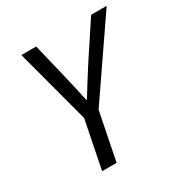

<svg xmlns="http://www.w3.org/2000/svg" viewBox="-155 -775 852 894"><g transform="rotate(-30 271.0 -328.0)"><path d="M138.8 0 190.1 -256.4 83.5 -656.3H163.2L208.7 -467.7Q217.5 -431.1 225.2 -396.4Q232.8 -361.7 241 -324.1H244.2Q266.8 -360.9 289.1 -396.5Q311.5 -432.1 334.6 -468.3L458.6 -656.3H542.2L267.9 -256.4L216.6 0Z"/></g></svg>

Font: Source Sans 3 VF
Style: Italic
Weight: 200
Italic angle: -11°
Designer: Paul D. Hunt
Foundry: Adobe Systems Incorporated
Version: Version 3.042;hotconv 1.0.118;makeotfexe 2.5.65603